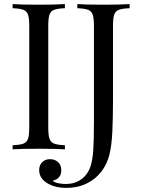

<svg xmlns="http://www.w3.org/2000/svg" viewBox="-20 -728 687 936"><path d="M42 0ZM215.3 -602.1V-106Q215.3 -68.4 221.4 -51.3Q227.5 -34.2 243.9 -27.8Q260.3 -21.5 296.4 -20V0Q250.5 -2.9 169.4 -2.9Q83.5 -2.9 41.5 0V-20Q77.6 -21.5 94 -27.8Q110.4 -34.2 116.5 -51.3Q122.6 -68.4 122.6 -106V-602.1Q122.6 -639.6 116.5 -656.7Q110.4 -673.8 94 -680.2Q77.6 -686.5 41.5 -688V-708Q83 -705.1 169.4 -705.1Q250.5 -705.1 296.4 -708V-688Q260.3 -686.5 243.9 -680.2Q227.5 -673.8 221.4 -656.7Q215.3 -639.6 215.3 -602.1ZM530.8 -602.1V-235.8Q530.8 -150.9 527.6 -85.2Q524.4 -19.5 513.7 24.9Q502.4 71.8 474.1 108.6Q445.8 145.5 402.1 166.7Q358.4 188 302.7 188Q253.9 188 218.8 169.9Q170.9 145 170.9 101.1Q170.9 77.6 185.8 62.7Q200.7 47.9 223.6 47.9Q247.6 47.9 263.2 62.5Q278.8 77.1 278.8 102.1Q278.8 123 267.6 136Q256.3 148.9 236.8 152.8Q245.6 161.6 264.4 165.3Q283.2 168.9 300.8 168.9Q344.2 168.9 375.7 146.5Q407.2 124 420.9 84Q431.2 52.7 434.6 6.1Q438 -40.5 438 -145V-602.1Q438 -639.6 431.9 -656.7Q425.8 -673.8 409.4 -680.2Q393.1 -686.5 356.9 -688V-708Q398.4 -705.1 484.9 -705.1Q564.9 -705.1 611.8 -708V-688Q575.7 -686.5 559.3 -680.2Q543 -673.8 536.9 -656.7Q530.8 -639.6 530.8 -602.1Z"/></svg>

Font: Playfair Display SC
Style: Regular
Weight: 400
Designer: Claus Eggers Sørensen
Foundry: Claus Eggers Sørensen
Version: Version 1.004;PS 001.004;hotconv 1.0.70;makeotf.lib2.5.58329